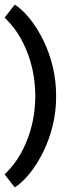

<svg xmlns="http://www.w3.org/2000/svg" viewBox="-28 -679 276 831"><path d="M36 -659Q70 -637 101.5 -597.5Q133 -558 159 -505.5Q185 -453 200 -391.5Q215 -330 215 -263Q215 -196 200 -135Q185 -74 159 -21.5Q133 31 101.5 70.5Q70 110 36 132L-8 76Q36 33 62 -14.5Q88 -62 102 -109Q116 -156 120.5 -196Q125 -236 125 -263Q125 -291 120.5 -331Q116 -371 102 -418Q88 -465 62 -512.5Q36 -560 -8 -603Z"/></svg>

Font: Podkova Medium
Style: Regular
Weight: 500
Designer: Ilya Yudin
Foundry: Cyreal (www.cyreal.org)
Version: Version 2.103